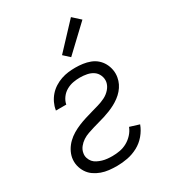

<svg xmlns="http://www.w3.org/2000/svg" viewBox="-186 -861 872 970"><g transform="rotate(-30 250.0 -376.0)"><path d="M209 8Q185 8 162.5 5.5Q140 3 119 -4.5Q98 -12 80 -24.5Q62 -37 50 -55.5Q38 -74 33 -96Q28 -118 32 -142Q36 -163 47 -182.5Q58 -202 74.5 -218Q91 -234 110.5 -245.5Q130 -257 150.5 -265.5Q171 -274 192 -280.5Q213 -287 234 -293Q255 -299 276 -305Q297 -311 317.5 -321Q338 -331 353.5 -348.5Q369 -366 373 -387Q376 -407 368 -425.5Q360 -444 344.5 -454.5Q329 -465 309 -469Q289 -473 268 -473Q249 -473 229 -469.5Q209 -466 190 -455.5Q171 -445 158 -427.5Q145 -410 141 -391V-389H80L81 -392Q84 -412 93.5 -432Q103 -452 117.5 -468.5Q132 -485 151 -497Q170 -509 190.5 -516Q211 -523 231.5 -525.5Q252 -528 273 -528Q295 -528 316.5 -525Q338 -522 358 -514.5Q378 -507 393.5 -493.5Q409 -480 419 -462Q429 -444 433 -422.5Q437 -401 433 -379Q430 -361 422 -344.5Q414 -328 401.5 -313.5Q389 -299 373.5 -287.5Q358 -276 342 -267.5Q326 -259 308.5 -252Q291 -245 273.5 -239.5Q256 -234 239 -229.5Q222 -225 204 -219.5Q186 -214 168.5 -208Q151 -202 135.5 -192Q120 -182 108 -167Q96 -152 93 -134Q90 -119 94.5 -105Q99 -91 107.5 -81Q116 -71 129 -64.5Q142 -58 155.5 -54Q169 -50 183.5 -48.5Q198 -47 213 -47Q235 -47 257 -51Q279 -55 299 -66Q319 -77 335 -94.5Q351 -112 359 -133L414 -116Q403 -86 381.5 -60.5Q360 -35 331 -19.5Q302 -4 270.5 2Q239 8 209 8ZM282 -584 247 -616 382 -760 426 -720Z"/></g></svg>

Font: Iosevka Light
Style: Italic
Weight: 300
Italic angle: -9°
Monospace: yes
Designer: Belleve Invis
Foundry: Belleve Invis
Version: Version 32.5.0; ttfautohint (v1.8.4)